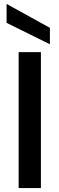

<svg xmlns="http://www.w3.org/2000/svg" viewBox="-20 -961 304 981"><path d="M13.7 -844.2V-940.9L234.9 -818.8V-734.9ZM75.2 0V-694.8H189V0Z"/></svg>

Font: Poppins Medium
Style: Regular
Weight: 500
Designer: Ninad Kale (Devanagari), Jonny Pinhorn (Latin)
Foundry: Indian Type Foundry
Version: 4.004